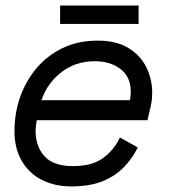

<svg xmlns="http://www.w3.org/2000/svg" viewBox="-20 -656 652 690"><path d="M236 14Q177 14 130.5 -9.5Q84 -33 58 -78Q32 -123 32 -185Q32 -248 52 -306Q72 -364 110.5 -410Q149 -456 204.5 -483Q260 -510 331 -510Q398 -510 441.5 -483.5Q485 -457 506 -414Q527 -371 527 -323Q527 -297 521 -271L510 -224H112Q111 -216 109.5 -206Q108 -196 108 -185Q108 -130 140 -94.5Q172 -59 242 -59Q313 -59 352.5 -89.5Q392 -120 411 -162L475 -126Q456 -87 425 -55Q394 -23 348 -4.5Q302 14 236 14ZM129 -296H447Q450 -313 450 -326Q450 -380 413 -408Q376 -436 321 -436Q251 -436 200 -396Q149 -356 129 -296ZM196 -570V-636H478V-570Z"/></svg>

Font: Space Mono
Style: Italic
Weight: 400
Italic angle: -12°
Monospace: yes
Designer: Colophon Foundry + Benjamin Critton
Foundry: Colophon Foundry & Benjamin Critton
Version: Version 1.003; ttfautohint (v1.8.4.7-5d5b)